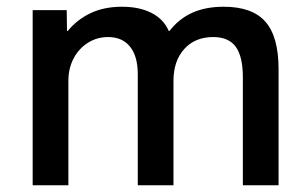

<svg xmlns="http://www.w3.org/2000/svg" viewBox="-20 -550 909 570"><path d="M77 0V-520H178L179 -458H181Q209 -492 249 -511Q289 -530 342 -530Q394 -530 430 -511.5Q466 -493 481 -458H483Q512 -495 551.5 -512.5Q591 -530 644 -530Q729 -530 768 -485.5Q807 -441 807 -345V0H701V-320Q701 -382 680 -411Q659 -440 613 -440Q559 -440 527 -404.5Q495 -369 495 -310V0H389V-330Q389 -383 366 -411.5Q343 -440 301 -440Q268 -440 241 -423Q214 -406 198.5 -376.5Q183 -347 183 -310V0Z"/></svg>

Font: M PLUS 1 Medium
Style: Regular
Weight: 500
Designer: Coji Morishita
Foundry: UNDERFOREST DESIGN
Version: Version 1.001